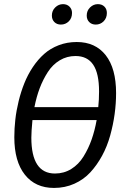

<svg xmlns="http://www.w3.org/2000/svg" viewBox="-20 -904 614 936"><path d="M276.9 -784.2Q257.3 -784.2 245.1 -796.4Q232.9 -808.6 232.9 -828.1Q232.9 -852.1 249.3 -867.9Q265.6 -883.8 287.1 -883.8Q306.6 -883.8 318.8 -871.6Q331.1 -859.4 331.1 -840.8Q331.1 -815.4 315.2 -799.8Q299.3 -784.2 276.9 -784.2ZM446.8 -784.2Q427.2 -784.2 415 -796.4Q402.8 -808.6 402.8 -828.1Q402.8 -852.1 419.2 -867.9Q435.5 -883.8 457 -883.8Q477.1 -883.8 489 -871.8Q501 -859.9 501 -840.8Q501 -815.9 485.1 -800Q469.2 -784.2 446.8 -784.2ZM354 -699.2Q444.8 -699.2 495.4 -634.8Q545.9 -570.3 545.9 -450.2Q545.9 -399.4 538.8 -347.7Q531.7 -295.9 517.1 -243.2Q502.4 -190.4 477.8 -145Q453.1 -99.6 420.7 -64.2Q388.2 -28.8 342.5 -8.3Q296.9 12.2 243.2 12.2Q152.3 12.2 101.1 -52.5Q49.8 -117.2 49.8 -234.9Q49.8 -277.3 54.7 -321Q59.6 -364.7 70.8 -410.6Q82 -456.5 98.6 -498Q115.2 -539.6 139.9 -576.7Q164.6 -613.8 195.1 -640.9Q225.6 -668 266.4 -683.6Q307.1 -699.2 354 -699.2ZM348.1 -630.9Q306.2 -630.9 271.5 -610.1Q236.8 -589.4 213.1 -552.7Q189.5 -516.1 173.6 -474.1Q157.7 -432.1 147.9 -381.8H459Q462.9 -417.5 462.9 -458Q462.9 -546.4 434.3 -588.6Q405.8 -630.9 348.1 -630.9ZM248 -58.1Q292 -58.1 327.6 -80.3Q363.3 -102.5 387.2 -141.1Q411.1 -179.7 426.5 -223.4Q441.9 -267.1 451.2 -318.8H138.2Q132.8 -262.7 132.8 -232.9Q132.8 -58.1 248 -58.1Z"/></svg>

Font: Fira Sans Compressed Book
Style: Italic
Weight: 350
Width: 3
Italic angle: -8°
Designer: Carrois Corporate & Edenspiekermann AG
Foundry: Carrois Corporate GbR & Edenspiekermann AG
Version: Version 4.203;PS 004.203;hotconv 1.0.88;makeotf.lib2.5.64775